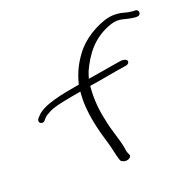

<svg xmlns="http://www.w3.org/2000/svg" viewBox="-135 -886 1073 1058"><g transform="rotate(-20 402.0 -356.5)"><path d="M49 -338C49 -329 57 -322 67 -322C72 -322 77 -324 80 -327L93 -342C100 -350 113 -358 131 -367C164 -385 247 -399 322 -412C310 -292 343 -179 372 -82C380 -55 386 -17 394 6L398 18C399 23 406 26 412 29C435 40 463 23 458 9L453 -3C449 -10 446 -22 445 -37C433 -101 409 -153 397 -222C384 -277 377 -348 383 -412C383 -415 383 -419 384 -423C446 -432 522 -447 554 -452L605 -460C613 -461 618 -464 622 -468C635 -484 617 -498 588 -495L539 -487C507 -482 456 -473 390 -462C394 -475 398 -489 403 -502C442 -586 497 -667 610 -704C623 -708 635 -710 645 -710C658 -710 666 -709 675 -707C694 -702 723 -695 745 -693H759C769 -693 777 -701 777 -711C777 -721 770 -729 759 -729H746C738 -730 729 -731 718 -733C697 -738 673 -746 645 -746C624 -746 604 -743 582 -736C496 -706 429 -654 390 -593C361 -552 340 -504 327 -451C220 -433 110 -412 67 -366L54 -352C51 -348 49 -343 49 -338Z"/></g></svg>

Font: Stray Cat
Style: SuExt
Weight: 400
Version: Version 1.0